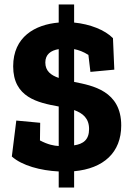

<svg xmlns="http://www.w3.org/2000/svg" viewBox="-20 -759 593 860"><path d="M523 -197C523 -352 394 -376 312 -392V-539C333 -535 354 -527 376 -513L385 -437L492 -447L486 -588C450 -625 383 -651 312 -658V-739H243V-658C137 -649 39 -594 39 -462C39 -323 149 -299 243 -282V-105C222 -106 195 -111 159 -130L160 -209L53 -219L33 -58C79 -17 162 5 243 9V81H312V8C444 -4 523 -76 523 -197ZM379 -181C379 -133 353 -114 312 -108V-266C351 -252 379 -229 379 -181ZM183 -479C183 -515 207 -533 243 -539V-410C208 -422 183 -441 183 -479Z"/></svg>

Font: Zilla Slab Bold
Style: Regular
Weight: 700
Designer: Typotheque.com
Foundry: Typotheque type foundry
Version: Version 1.3; 2018